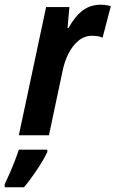

<svg xmlns="http://www.w3.org/2000/svg" viewBox="-79 -575 491 816"><path d="M1 0 117 -545H216L208 -456H212Q240 -506 272.5 -530.5Q305 -555 349 -555Q371 -555 392 -549L357 -415Q348 -419 337 -421Q326 -423 313 -423Q280 -423 254.5 -402Q229 -381 211.5 -346Q194 -311 186 -269L129 0ZM-59 208Q-50 189 -38.5 163Q-27 137 -16.5 110Q-6 83 1 61H122V71Q106 105 77.5 147.5Q49 190 23 221H-59Z"/></svg>

Font: Noto Sans Condensed
Style: Bold Italic
Weight: 700
Width: 3
Italic angle: -12°
Designer: Monotype Design Team
Foundry: Monotype Imaging Inc.
Version: Version 2.013; ttfautohint (v1.8.4.7-5d5b)